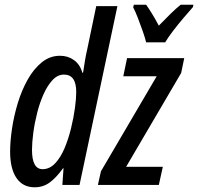

<svg xmlns="http://www.w3.org/2000/svg" viewBox="-20 -786 842 816"><path d="M127 10Q77 10 50 -29.5Q23 -69 23 -142Q23 -185 31 -239Q39 -293 55.5 -347.5Q72 -402 97.5 -447.5Q123 -493 157.5 -521Q192 -549 235 -549Q269 -549 294.5 -530.5Q320 -512 330 -477H333Q337 -503 341 -527.5Q345 -552 350 -573L389 -760H479L318 0H245L250 -71H248Q220 -32 192 -11Q164 10 127 10ZM161 -67Q191 -67 214.5 -92Q238 -117 254.5 -156.5Q271 -196 282 -241Q293 -286 298.5 -327Q304 -368 304 -395Q304 -469 252 -469Q225 -469 203.5 -446Q182 -423 165.5 -386.5Q149 -350 138 -306.5Q127 -263 121.5 -221.5Q116 -180 116 -149Q116 -67 161 -67ZM396 0 409 -58 646 -462H504L520 -539H763L750 -476L516 -77H672L655 0ZM601 -606Q597 -624 587 -652.5Q577 -681 566 -709.5Q555 -738 546 -755L549 -766H601Q611 -752 625 -729.5Q639 -707 655 -677Q681 -704 704.5 -727Q728 -750 748 -766H802L800 -756Q785 -739 761 -711Q737 -683 715 -654Q693 -625 682 -606Z"/></svg>

Font: Noto Sans ExtraCondensed Medium
Style: Italic
Weight: 500
Width: 2
Italic angle: -12°
Designer: Monotype Design Team
Foundry: Monotype Imaging Inc.
Version: Version 2.013; ttfautohint (v1.8.4.7-5d5b)